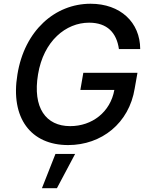

<svg xmlns="http://www.w3.org/2000/svg" viewBox="-20 -757 789 1015"><path d="M608.7 -497.5H721.2C720.9 -639.2 616.1 -737.2 458.8 -737.2C271 -737.2 109.4 -595.5 72.1 -363.3C33.7 -133.2 143.1 9.9 340.2 9.9C516.7 9.9 662.6 -105.5 692.1 -289.4L706.7 -372.2H420.5L404.8 -281.6H584.5C563.6 -164.8 467.3 -90.2 350.9 -90.2C222.7 -90.2 151.6 -187.1 181.1 -364C210.2 -540.1 327.8 -637.1 451 -637.1C547.2 -637.1 596.6 -583.5 608.7 -497.5ZM201.7 237.9H280.9L377.1 56.8H273.1Z"/></svg>

Font: Magic Ui Pro Medium
Style: Italic
Weight: 500
Italic angle: -9.39999°
Designer: Stefan Endress, Andreas Faust
Version: Version 1.000;FEAKit 1.0